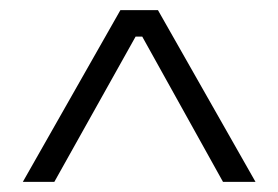

<svg xmlns="http://www.w3.org/2000/svg" viewBox="-20 -676 548 378"><path d="M25 -318 217 -656H291L483 -318H419L260 -604H247L87 -318Z"/></svg>

Font: Bricolage Grotesque 96pt ExtraBold ExtraLight
Style: Regular
Weight: 250
Version: Version 1.001;gftools[0.9.33.dev8+g029e19f]